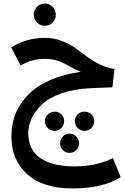

<svg xmlns="http://www.w3.org/2000/svg" viewBox="-20 -692 699 1080"><path d="M276 -565Q258 -547 232 -547Q206 -547 188 -565Q170 -583 170 -609Q170 -635 188 -653.5Q206 -672 232 -672Q258 -672 276 -653.5Q294 -635 294 -609Q294 -583 276 -565ZM615 197 659 304Q559 368 388 368Q221 368 132.5 287.5Q44 207 44 75Q44 -67 143 -163.5Q242 -260 434 -288Q408 -298 370.5 -319.5Q333 -341 302.5 -351Q272 -361 229 -361Q160 -361 96 -324L43 -425Q129 -479 232 -479Q281 -479 324.5 -463Q368 -447 402 -423Q436 -399 468 -374.5Q500 -350 540.5 -330Q581 -310 624 -304L612 -201L491 -196Q396 -192 324.5 -166.5Q253 -141 214.5 -103Q176 -65 157.5 -25Q139 15 139 57Q139 150 206.5 197Q274 244 399 244Q523 244 615 197ZM288 -64Q309 -64 325 -48.5Q341 -33 341 -11Q341 12 325 28Q309 44 288 44Q265 44 249 28Q233 12 233 -11Q233 -33 249 -48.5Q265 -64 288 -64ZM510 -11Q510 12 494 28Q478 44 455 44Q433 44 417 28Q401 12 401 -11Q401 -33 417 -48.5Q433 -64 455 -64Q478 -64 494 -48.5Q510 -33 510 -11ZM409 152Q393 168 371 168Q349 168 333.5 152Q318 136 318 114Q318 92 333.5 76Q349 60 371 60Q393 60 409 76Q425 92 425 114Q425 136 409 152Z"/></svg>

Font: FiraGO Medium
Style: Regular
Weight: 500
Designer: bBox Type
Foundry: bBox Type GmbH
Version: Version 1.001;PS 001.001;hotconv 1.0.88;makeotf.lib2.5.64775